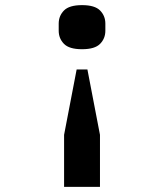

<svg xmlns="http://www.w3.org/2000/svg" viewBox="-20 -547 640 749"><path d="M230 182V-21L279 -276H321L370 -21V182ZM300 -355Q250 -355 229.5 -376Q209 -397 209 -427V-455Q209 -485 229.5 -506Q250 -527 300 -527Q350 -527 370.5 -506Q391 -485 391 -455V-427Q391 -397 370.5 -376Q350 -355 300 -355Z"/></svg>

Font: IBM Plex Mono SmBld
Style: Regular
Weight: 600
Monospace: yes
Designer: Mike Abbink, Paul van der Laan, Pieter van Rosmalen
Foundry: Bold Monday
Version: Version 2.3